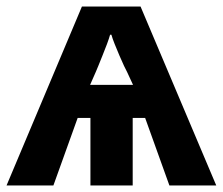

<svg xmlns="http://www.w3.org/2000/svg" viewBox="-20 -566 680 586"><path d="M230 -546H409L640 0H497L423 -206H385V0H256V-206H217L143 0H0ZM255 -307H386L368 -346Q365 -351 358.5 -365Q352 -379 344.5 -396.5Q337 -414 330 -431.5Q323 -449 320 -460H316Q313 -449 306.5 -431.5Q300 -414 293 -397Q286 -380 280.5 -366Q275 -352 273 -348Z"/></svg>

Font: BC Sans
Style: Bold
Weight: 700
Designer: Monotype Design Team
Province of B.C.
Foundry: Monotype Imaging Inc.
Version: Version 2.000;GOOG;noto-source:20170915:90ef993387c0